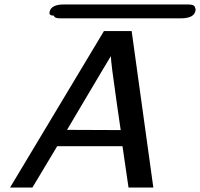

<svg xmlns="http://www.w3.org/2000/svg" viewBox="-20 -837 895 859"><path d="M221 -767Q211 -767 206 -770Q201 -773 201.5 -777.5Q202 -782 202 -785Q210 -817 265 -817H816H819H822Q849 -817 852 -805Q856 -797 855 -793Q852 -755 789 -755H247Q224 -755 221 -767ZM25 2 445 -698H569L666 2H555L528 -183H236L125 2ZM280 -256 520 -255Q516 -282 502.5 -375.5Q489 -469 482.5 -520.5Q476 -572 476 -586Q466 -569 433.5 -515Q401 -461 362.5 -395.5Q324 -330 280 -256Z"/></svg>

Font: Coval
Style: Italic
Weight: 400
Foundry: Context Ltd
Version: Version 001.000